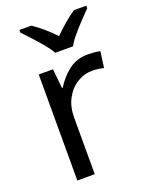

<svg xmlns="http://www.w3.org/2000/svg" viewBox="-144 -839 701 912"><g transform="rotate(-20 206.5 -383.0)"><path d="M335 -546Q350 -546 367.5 -544.5Q385 -543 398 -540L387 -459Q374 -462 358.5 -464Q343 -466 329 -466Q288 -466 252 -443.5Q216 -421 194.5 -380.5Q173 -340 173 -286V0H85V-536H157L167 -438H171Q197 -482 238 -514Q279 -546 335 -546ZM194 -606Q181 -629 159 -655.5Q137 -682 113 -708Q89 -734 71 -753V-766H131Q157 -749 185 -725Q213 -701 238 -674Q265 -701 293 -725Q321 -749 347 -766H409V-753Q390 -734 365.5 -708Q341 -682 318.5 -655.5Q296 -629 284 -606Z"/></g></svg>

Font: Noto Sans Bamum
Style: Regular
Weight: 400
Designer: Monotype Design Team
Foundry: Monotype Imaging Inc.
Version: Version 2.001